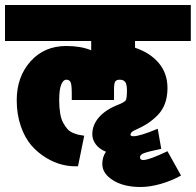

<svg xmlns="http://www.w3.org/2000/svg" viewBox="-63 -665 783 768"><path d="M-43 -645H700.2V-501H477.1V-474.1Q538.1 -453.6 572.5 -412.4Q606.9 -371.1 606.9 -313Q606.9 -278.8 597.2 -251.7Q587.4 -224.6 567.9 -204.6Q548.3 -184.6 526.6 -170.7Q504.9 -156.7 474.1 -143.1Q459 -136.2 459 -126Q459 -120.1 471.2 -120.1Q496.1 -120.1 567.9 -149.9L582 -69.8Q526.9 -58.1 512 -52Q497.1 -45.9 497.1 -36.1Q497.1 -24.9 509.8 -24.9Q533.2 -24.9 606.9 -60.1L661.1 37.1Q623.5 58.1 580.1 70.6Q536.6 83 499 83Q432.1 83 389.2 56.2Q346.2 29.3 346.2 -8.8Q346.2 -37.1 360.8 -58.1Q334.5 -68.4 320.3 -87.4Q306.2 -106.4 306.2 -127.9Q306.2 -165.5 333.3 -196.3Q360.4 -227.1 412.1 -247.1Q435.5 -256.3 440.2 -264.2Q444.8 -272 444.8 -303.2Q444.8 -327.1 438 -336.7Q431.2 -346.2 416 -346.2Q402.8 -346.2 397.9 -338.9Q393.1 -331.5 393.1 -307.1V-265.1H224.1V-290Q224.1 -325.7 219.5 -335.9Q214.8 -346.2 202.1 -346.2Q189.9 -346.2 181.9 -326.7Q173.8 -307.1 173.8 -264.2Q173.8 -234.4 177.7 -211.4Q181.6 -188.5 189.7 -173.8Q197.8 -159.2 206.3 -149.4Q214.8 -139.6 227.8 -134Q240.7 -128.4 250.2 -126.2Q259.8 -124 273.9 -122.1L249 0Q218.3 1.5 186 -6.3Q153.8 -14.2 120.8 -34.2Q87.9 -54.2 62.3 -83.7Q36.6 -113.3 20.3 -160.2Q3.9 -207 3.9 -264.2Q3.9 -357.4 58.8 -419.2Q113.8 -481 202.1 -481Q260.3 -481 301.8 -463.9V-501H-43Z"/></svg>

Font: LT Superior Black
Style: Regular
Weight: 900
Designer: Daniel Lyons
Foundry: LyonsType
Version: Version 2.005